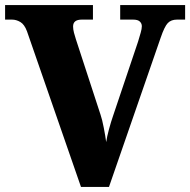

<svg xmlns="http://www.w3.org/2000/svg" viewBox="-20 -734 747 754"><path d="M86 -611Q76 -638 60 -647.5Q44 -657 27 -657H0V-714H345V-657H301Q267 -657 267 -630Q267 -619 270.5 -605.5Q274 -592 278 -580L375 -283Q381 -266 387.5 -232.5Q394 -199 397 -176Q400 -197 408 -226.5Q416 -256 424 -279L522 -570Q528 -590 532.5 -605.5Q537 -621 537 -631Q537 -642 529 -649.5Q521 -657 503 -657H452V-714H707V-657H675Q652 -657 639 -643.5Q626 -630 611 -586L408 0H298Z"/></svg>

Font: Noto Serif Devanagari ExtraBold
Style: Regular
Weight: 800
Designer: Universal Thirst, Indian Type Foundry and the Monotype Design Team
Foundry: Monotype Imaging Inc.
Version: Version 2.004; ttfautohint (v1.8.4.7-5d5b)